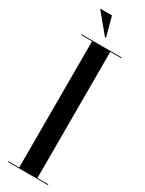

<svg xmlns="http://www.w3.org/2000/svg" viewBox="-224 -881 689 912"><g transform="rotate(30 121.0 -425.0)"><path d="M91.5 -850H26.5L114 -744H120ZM231 -700H11V-696H71V-4H11V0H231V-4H171V-696H231Z"/></g></svg>

Font: Picaflor 96 pt
Style: Regular
Weight: 400
Designer: Ariel Martín Pérez
Foundry: Tunera Type Foundry
Version: Version 1.000;hotconv 1.0.109;makeotfexe 2.5.65596